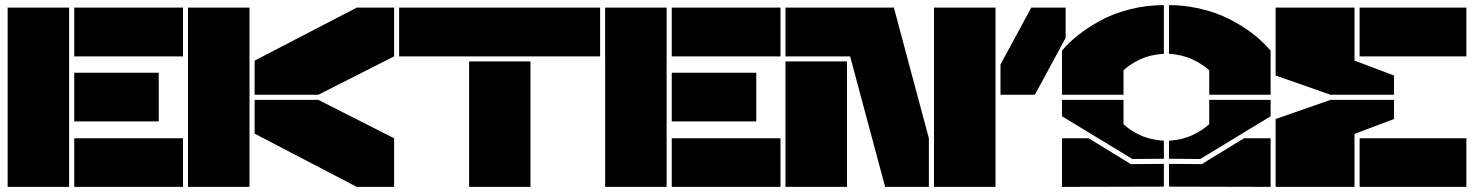

<svg xmlns="http://www.w3.org/2000/svg" viewBox="-20 -730 5758 750"><path d="M9.8 0V-700.2H250V0ZM270 0V-189.9H694.8V0ZM270 -255.9V-445.8H600.1V-255.9ZM270 -509.8V-700.2H694.8V-509.8Z M954.6 0H714.4V-700.2H954.6ZM974.6 -208V-339.8H1223.6L1519.5 -189.9V0H1373.5ZM974.6 -359.9V-493.2L1373.5 -700.2H1519.5V-509.8L1223.6 -359.9Z M1539.1 -509.8V-700.2H2324.2V-509.8ZM1812.5 0V-490.2H2052.2V0Z M2343.8 0V-700.2H2584V0ZM2604 0V-189.9H3028.8V0ZM2604 -255.9V-445.8H2934.1V-255.9ZM2604 -509.8V-700.2H3028.8V-509.8Z M3471.7 -700.2 3608.4 -189.9V0H3437.5L3300.8 -509.8H3048.3V-700.2ZM3048.3 0V-490.2H3288.6V0ZM3628.4 0V-700.2H3868.7V0Z M4142.6 -700.2V-582L4022.5 -359.9H3888.2V-478L4008.3 -700.2ZM4128.4 0V-189.9H4232.4L4397.5 -88.9L4526.4 -89.8V-1ZM4128.4 -275.9V-339.8H4368.7V-245.1Q4392.1 -221.7 4432.6 -202.6Q4473.1 -183.6 4526.4 -180.2V-109.9L4403.3 -108.9ZM4128.4 -359.9V-532.2Q4154.8 -564 4191.7 -593Q4228.5 -622.1 4278.1 -649.4Q4327.6 -676.8 4392.6 -693.4Q4457.5 -710 4526.4 -710V-520Q4473.1 -516.6 4432.6 -497.6Q4392.1 -478.5 4368.7 -455.1V-359.9ZM4546.4 -1V-89.8L4674.3 -88.9L4839.4 -189.9H4943.4V0ZM4546.4 -109.9V-180.2Q4598.1 -183.6 4638.7 -202.6Q4679.2 -221.7 4703.6 -245.1V-339.8H4943.4V-275.9L4668.5 -108.9ZM4546.4 -520V-710Q4602.1 -710 4655.5 -698.7Q4709 -687.5 4751 -669.7Q4793 -651.9 4830.8 -627.9Q4868.7 -604 4895.3 -580.6Q4921.9 -557.1 4943.4 -532.2V-359.9H4703.6V-455.1Q4679.2 -478.5 4638.7 -497.6Q4598.1 -516.6 4546.4 -520Z M5177.2 -359.9 4962.9 -435.1V-700.2H5271V-493.2L5425.3 -435.1V-359.9ZM4962.9 0V-265.1L5177.2 -339.8H5425.3V-265.1L5271 -207V0ZM5291 0V-189.9H5708V0ZM5291 -509.8V-700.2H5708V-509.8Z"/></svg>

Font: Nastup Basic
Style: Regular
Weight: 400
Designer: Maksym Kobuzan
Foundry: Zakznak
Version: Version 1.020;FEAKit 1.0